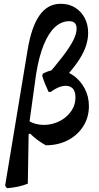

<svg xmlns="http://www.w3.org/2000/svg" viewBox="-20 -758 522 1015"><path d="M17 237 7 224 126 -494Q146 -616 189 -677Q232 -738 301 -738Q345 -738 377.5 -717.5Q410 -697 428 -662.5Q446 -628 446 -584Q446 -552 435.5 -518.5Q425 -485 402 -448Q379 -411 341 -367.5Q303 -324 248 -272L216 -344Q276 -413 313 -461.5Q350 -510 367.5 -545Q385 -580 385 -607Q385 -646 346 -646Q305 -646 271 -615Q237 -584 211.5 -522Q186 -460 171 -367L132 -86L127 213Q80 232 17 237ZM222 10Q199 -3 178.5 -18Q158 -33 139 -52L93 -28L108 -137Q136 -111 172 -102.5Q208 -94 244 -100.5Q280 -107 310.5 -126.5Q341 -146 360 -176Q379 -206 379 -243Q379 -278 361.5 -293Q344 -308 314.5 -303.5Q285 -299 248 -272H237Q227 -294 218.5 -314Q210 -334 203 -358L207 -369Q250 -392 292.5 -387.5Q335 -383 370.5 -357Q406 -331 428 -289.5Q450 -248 450 -197Q450 -138 420.5 -91Q391 -44 339.5 -17Q288 10 222 10Z"/></svg>

Font: Alegreya SemiBold
Style: Italic
Weight: 600
Italic angle: -7°
Designer: Juan Pablo del Peral
Foundry: Huerta Tipografica
Version: Version 2.009